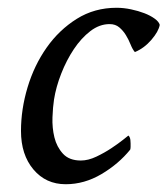

<svg xmlns="http://www.w3.org/2000/svg" viewBox="-20 -462 431 494"><path d="M262 -400Q236 -400 212.5 -382Q189 -364 170 -335.5Q151 -307 137.5 -272.5Q124 -238 119 -206Q116 -187 115 -160Q114 -133 120 -108.5Q126 -84 142 -66.5Q158 -49 188 -49Q207 -49 228 -59Q249 -69 267 -81Q285 -93 297.5 -103Q310 -113 310 -113Q312 -113 314 -108Q316 -103 316 -93Q316 -89 316 -84.5Q316 -80 315 -77Q285 -40 241 -14Q197 12 149 12Q98 12 66 -26Q34 -64 34 -125Q34 -181 51 -237.5Q68 -294 100 -339.5Q132 -385 177.5 -413.5Q223 -442 280 -442Q298 -442 317 -438Q336 -434 351.5 -428Q367 -422 378 -414Q389 -406 391 -398Q388 -381 369.5 -359.5Q351 -338 327 -328Q321 -335 316 -347.5Q311 -360 304 -371.5Q297 -383 287 -391.5Q277 -400 262 -400Z"/></svg>

Font: Lusitana
Style: Italic
Weight: 400
Italic angle: -12°
Designer: Ana Paula Megda
Foundry: Ana Paula Megda
Version: Version 1.000; ttfautohint (v1.1) -l 8 -r 50 -G 200 -x 14 -D